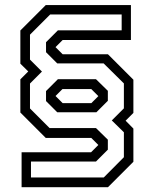

<svg xmlns="http://www.w3.org/2000/svg" viewBox="-20 -664 623 778"><path d="M67.5 94.5V-47H349L378.5 -76.5L350 -105H165.5L62.5 -208V-342.5L94.5 -374.5L62.5 -406V-540.5L165.5 -643.5H510.5V-502H234L205 -473L234 -444H417.5L520.5 -341V-206.5L489 -175L520.5 -143V-8.5L417.5 94.5ZM105.5 55H400.5L482 -27V-128L433 -176L482 -225V-326L400 -407H212L166.5 -452.5V-493L214.5 -541H473V-605.5H183.5L101.5 -523.5V-422.5L150 -374L101.5 -325.5V-224.5L181 -145H369L417 -98V-57.5L369 -9.5H105.5ZM234 -246H350L378.5 -274.5L350 -303H233L205 -275ZM212 -209 166.5 -254.5V-295L214.5 -343H369L417 -296V-255.5L370.5 -209Z"/></svg>

Font: Tourney
Style: Regular
Weight: 400
Designer: Tyler Finck
Foundry: Etcetera Type Co
Version: Version 1.015